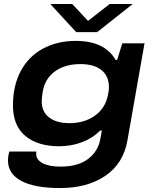

<svg xmlns="http://www.w3.org/2000/svg" viewBox="-20 -744 769 962"><path d="M645 -724.1 466.8 -583H361.8L231.9 -724.1H341.8L420.9 -639.2L529.8 -724.1ZM282.2 198.2Q151.9 198.2 85.9 162.1Q20 126 20 61Q20 37.6 26.9 15.1H162.1Q161.1 21 161.1 25.9Q161.1 56.2 193.1 73.5Q225.1 90.8 283.2 90.8Q371.6 90.8 421.9 52Q472.2 13.2 482.9 -48.8Q483.9 -56.2 486.6 -69.6Q489.3 -83 490.2 -89.8H481.9Q444.3 -51.8 390.6 -31.5Q336.9 -11.2 275.9 -11.2Q169.4 -11.2 107.2 -62.7Q44.9 -114.3 44.9 -215.8Q44.9 -313 83 -386.2Q122.1 -460.9 194.6 -500Q267.1 -539.1 358.9 -539.1Q504.9 -539.1 559.1 -443.8H566.9L592.8 -526.9H704.1L618.2 -39.1Q597.7 76.2 507.3 137.2Q417 198.2 282.2 198.2ZM329.1 -127Q402.8 -127 455.3 -164.3Q507.8 -201.7 521 -268.1Q525.9 -292 525.9 -306.2Q525.9 -362.8 488.5 -392.8Q451.2 -422.9 382.8 -422.9Q305.7 -422.9 255.4 -386.5Q205.1 -350.1 193.8 -283.2Q189 -251 189 -236.8Q189 -184.6 225.6 -155.8Q262.2 -127 329.1 -127Z"/></svg>

Font: Archivo Expanded SemiBold
Style: Italic
Weight: 600
Width: 7
Italic angle: -10°
Designer: Hector Gatti
Foundry: Omnibus-Type
Version: Version 2.001